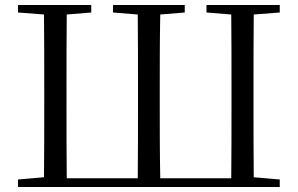

<svg xmlns="http://www.w3.org/2000/svg" viewBox="-20 -748 1191 768"><path d="M202 0H1099V-30L995 -39C994 -137 994 -238 994 -343V-389C994 -492 994 -592 995 -690L1099 -698V-728H806V-698L905 -690C906 -591 906 -492 906 -388V-343C906 -236 906 -135 905 -35H621C619 -135 619 -236 619 -343V-389C619 -491 619 -592 621 -690L719 -698V-728H432V-698L531 -690C532 -591 532 -492 532 -388V-343C532 -236 532 -135 531 -35H247C246 -135 246 -236 246 -343V-388C246 -492 246 -591 247 -690L345 -698V-728H52V-698L156 -690C157 -592 157 -492 157 -389V-343C157 -238 157 -137 156 -39L52 -30V0Z"/></svg>

Font: Harano Aji Mincho KR
Style: Regular
Weight: 400
Foundry: Masamichi Hosoda
Version: HaranoAjiMinchoKR-Regular version 20230610;ttx 4.39.4